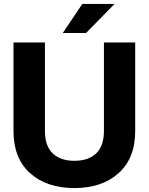

<svg xmlns="http://www.w3.org/2000/svg" viewBox="-20 -934 749 966"><path d="M47.9 -274.9V-720.2H206.1V-274.9Q206.1 -200.2 244.9 -162.6Q283.7 -125 354 -125Q425.3 -125 464.1 -162.4Q502.9 -199.7 502.9 -274.9V-720.2H660.2V-274.9Q660.2 -137.2 576.4 -62.5Q492.7 12.2 354 12.2Q215.3 12.2 131.6 -62.5Q47.9 -137.2 47.9 -274.9ZM295.9 -768.1 394 -914.1H556.2L413.1 -768.1Z"/></svg>

Font: Aspekta 400
Style: Bold
Weight: 700
Designer: Ivo Dolenc
Version: Version 2.000